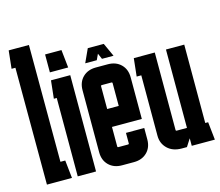

<svg xmlns="http://www.w3.org/2000/svg" viewBox="-100 -829 1103 963"><g transform="rotate(-15 451.5 -348.0)"><path d="M125 -700 126 -93H151L161 0H31L30 -607H10L20 -700Z M276 -633 286 -540H191V-633ZM286 -500V0H191V-407H176L186 -500Z M374 -538 406 -608H489L521 -538H461L448 -568L434 -538ZM326 -89V-411Q326 -453 352 -478.5Q378 -504 420 -504H482Q524 -504 550 -478.5Q576 -453 576 -411V-288H481V-406Q481 -411 476 -411H426Q421 -411 421 -406V-288H576V-195H421V-94Q421 -89 426 -89H476Q481 -89 481 -93V-148H576V-89Q576 -47 550 -21.5Q524 4 482 4H420Q378 4 352 -21.5Q326 -47 326 -89Z M783 -93V-500H878V-93H893L903 0H783V-39L758 0H731Q685 0 657.5 -26.5Q630 -53 630 -93V-407H606L616 -500H725V-98Q725 -93 730 -93Z"/></g></svg>

Font: Karantina
Style: Regular
Weight: 400
Designer: Rony Koch
Foundry: Rony Koch
Version: Version 1.000; ttfautohint (v1.8.3)